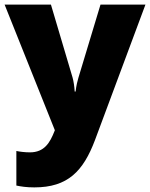

<svg xmlns="http://www.w3.org/2000/svg" viewBox="-21 -573 651 833"><path d="M-1 -553 217 -8 215 -3C196 45 172 88 109 88C86 88 64 85 50 82V232C69 236 93 240 128 240C273 240 340 170 391 35L610 -553H415L319 -235C315 -222 310 -202 307 -176H303C302 -197 298 -222 294 -236L200 -553Z"/></svg>

Font: Noto Sans Thai Looped Black
Style: Regular
Weight: 900
Designer: Sasikarn Vongin, Ben Mitchell
Foundry: The Fontpad Ltd
Version: Version 1.001